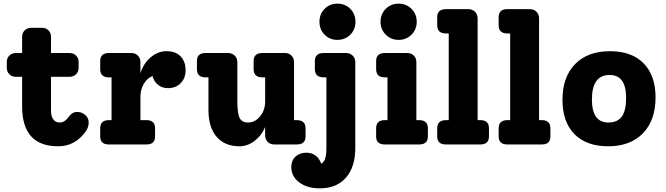

<svg xmlns="http://www.w3.org/2000/svg" viewBox="-20 -790 3644 1050"><path d="M401 -178Q427 -178 446 -161.5Q465 -145 465 -121Q465 -93 448 -70Q390 10 298 10Q101 10 101 -208V-370H66Q45 -370 31 -384Q17 -398 17 -420V-451Q17 -472 31 -486Q45 -500 66 -500H101V-588Q101 -610 115 -624Q129 -638 151 -638H210Q231 -638 245 -624Q259 -610 259 -588V-500H360Q382 -500 396 -486Q410 -472 410 -451V-420Q410 -398 396 -384Q382 -370 360 -370H259V-183Q259 -154 271.5 -137Q284 -120 306 -120Q335 -120 357 -153Q376 -178 401 -178Z M890 -510Q941 -510 968 -481.5Q995 -453 995 -406Q995 -363 968.5 -335.5Q942 -308 898 -308Q867 -308 844.5 -326Q822 -344 814 -374Q785 -363 766.5 -331.5Q748 -300 748 -263V-133H781Q828 -133 828 -88V-44Q828 0 781 0H575Q528 0 528 -44V-88Q528 -133 575 -133H590V-367H575Q528 -367 528 -412V-456Q528 -500 575 -500H699Q720 -500 734 -486Q748 -472 748 -450V-389Q765 -444 804.5 -477Q844 -510 890 -510Z M1603 -133Q1651 -133 1651 -88V-44Q1651 0 1603 0H1480Q1458 0 1444 -14Q1430 -28 1430 -50V-95Q1410 -48 1371.5 -19Q1333 10 1290 10Q1209 10 1164.5 -42Q1120 -94 1120 -188V-367H1104Q1057 -367 1057 -412V-456Q1057 -500 1104 -500H1228Q1249 -500 1263.5 -486Q1278 -472 1278 -450V-236Q1278 -170 1290.5 -145Q1303 -120 1336 -120Q1375 -120 1402.5 -154Q1430 -188 1430 -235V-367H1415Q1367 -367 1367 -412V-456Q1367 -500 1415 -500H1539Q1560 -500 1574 -486Q1588 -472 1588 -450V-133Z M1825 -572Q1783 -572 1755 -600.5Q1727 -629 1727 -671Q1727 -713 1755 -741.5Q1783 -770 1825 -770Q1868 -770 1896 -741.5Q1924 -713 1924 -671Q1924 -629 1896 -600.5Q1868 -572 1825 -572ZM1873 -500Q1894 -500 1908.5 -486Q1923 -472 1923 -450V19Q1923 123 1872 181.5Q1821 240 1729 240Q1660 240 1616.5 207.5Q1573 175 1573 123Q1573 88 1596 66.5Q1619 45 1656 45Q1685 45 1706.5 61.5Q1728 78 1736 105Q1765 93 1765 23V-367H1750Q1702 -367 1702 -412V-456Q1702 -500 1750 -500Z M2230.5 -600.5Q2202 -572 2160 -572Q2118 -572 2089.5 -600.5Q2061 -629 2061 -671Q2061 -713 2089.5 -741.5Q2118 -770 2160 -770Q2202 -770 2230.5 -741.5Q2259 -713 2259 -671Q2259 -629 2230.5 -600.5ZM2084 0Q2037 0 2037 -44V-88Q2037 -133 2084 -133H2099V-367H2084Q2037 -367 2037 -412V-456Q2037 -500 2084 -500H2208Q2229 -500 2243 -486Q2257 -472 2257 -450V-133H2272Q2320 -133 2320 -88V-44Q2320 0 2272 0Z M2419 0Q2371 0 2371 -44V-88Q2371 -133 2419 -133H2434V-607H2419Q2371 -607 2371 -652V-696Q2371 -740 2419 -740H2542Q2563 -740 2577.5 -726Q2592 -712 2592 -690V-133H2607Q2654 -133 2654 -88V-44Q2654 0 2607 0Z M2755 0Q2707 0 2707 -44V-88Q2707 -133 2755 -133H2770V-607H2755Q2707 -607 2707 -652V-696Q2707 -740 2755 -740H2878Q2899 -740 2913.5 -726Q2928 -712 2928 -690V-133H2943Q2990 -133 2990 -88V-44Q2990 0 2943 0Z M3306 10Q3187 10 3121.5 -56.5Q3056 -123 3056 -244Q3056 -369 3125 -439.5Q3194 -510 3316 -510Q3435 -510 3500 -443.5Q3565 -377 3565 -257Q3565 -132 3496 -61Q3427 10 3306 10ZM3307 -120Q3357 -120 3380.5 -152.5Q3404 -185 3404 -255Q3404 -380 3314 -380Q3217 -380 3217 -246Q3217 -120 3307 -120Z"/></svg>

Font: Solway ExtraBold
Style: Regular
Weight: 800
Designer: Mariya V. Pigoulevskaya
Foundry: The Northern Block Ltd.
Version: Version 1.000;hotconv 1.0.109;makeotfexe 2.5.65596